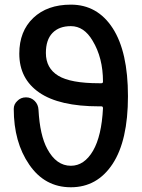

<svg xmlns="http://www.w3.org/2000/svg" viewBox="-20 -793 599 811"><path d="M415 -335.9Q415 -343.8 408.2 -343.8H398.4Q230.5 -343.8 146 -401.9Q61.5 -460 61.5 -566.4Q61.5 -661.1 120.6 -717.3Q179.7 -773.4 279.3 -773.4Q391.6 -773.4 456.1 -673.8Q520.5 -574.2 520.5 -386.7Q520.5 -199.2 455.6 -100.6Q390.6 -2 279.3 -2Q168.9 -2 103.5 -97.7Q38.1 -192.4 38.1 -333Q38.1 -352.5 52.7 -366.2Q67.4 -381.8 89.8 -381.8Q111.3 -381.8 126.5 -366.7Q141.6 -351.6 142.6 -329.1Q148.4 -221.7 179.7 -164.1Q217.8 -92.8 279.3 -92.8Q335.9 -92.8 373 -156.2Q409.2 -218.8 415 -335.9ZM408.2 -441.4Q415 -441.4 415 -448.2Q415 -548.8 371.1 -621.1Q335 -682.6 279.3 -682.6Q229.5 -682.6 201.7 -653.8Q173.8 -625 173.8 -569.3Q173.8 -504.9 226.1 -473.1Q278.3 -441.4 398.4 -441.4Z"/></svg>

Font: Gen Jyuu Gothic Medium
Style: Regular
Weight: 500
Designer: [Source Han Sans]
Ryoko NISHIZUKA  (kana & ideographs); Paul D. Hunt (Latin, Greek & Cyrillic); Wenlong ZHANG  (bopomofo
Version: Version 1.002.20150607